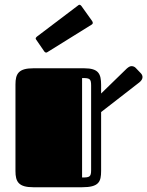

<svg xmlns="http://www.w3.org/2000/svg" viewBox="-20 -787 619 807"><path d="M45 -68C45 -23 58 0 120 0H325C396 0 405 -23 405 -69V-316L566 -441C575 -448 579 -456 579 -463C579 -469 576 -475 572 -479L550 -502C546 -506 540 -509 533 -509C527 -509 521 -506 513 -499L405 -394V-430C405 -477 394 -500 334 -500H120C58 -500 45 -477 45 -432ZM363 -72C363 -43 356 -41 325 -41V-459C356 -459 363 -457 363 -428ZM366 -684C369 -686 370 -688 370 -691C370 -693 369 -696 367 -699L322 -762C319 -765 317 -767 315 -767C312 -767 310 -766 308 -764L135 -633C132 -630 130 -628 130 -625C130 -624 131 -621 133 -619L166 -571C169 -567 172 -566 174 -566C176 -566 178 -567 181 -569Z"/></svg>

Font: Fascinate Inline
Style: Regular
Weight: 900
Designer: Astigmatic (AOETI)
Foundry: Astigmatic (AOETI)
Version: Version 1.000